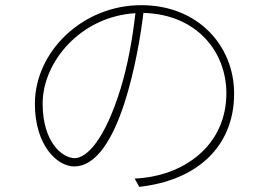

<svg xmlns="http://www.w3.org/2000/svg" viewBox="-20 -712 1040 743"><path d="M519 11C739 -13 886 -142 886 -350C886 -535 746 -692 527 -692C299 -692 115 -512 115 -310C115 -150 201 -68 267 -68C444 -68 518 -519 535 -662C739 -657 856 -514 856 -351C856 -147 689 -29 501 -21ZM447 -370C385 -169 315 -100 269 -100C221 -100 145 -162 145 -311C145 -472 291 -648 504 -661C493 -564 475 -462 447 -370Z"/></svg>

Font: SSpoqa Han Sans Neo Thin
Style: Regular
Weight: 100
Designer: [Spoqa Han Sans Neo] Dong-huui Kim  Younghwa Kang  Yujin Lee  [Noto Sans] Ryoko NISHIZUKA  (kana & ideographs); Paul D. 
Foundry: Spoqa (http://www.spoqa-han-sans.com)
Version: Version 1.000